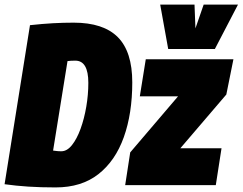

<svg xmlns="http://www.w3.org/2000/svg" viewBox="-31 -809 1060 839"><path d="M212 10Q147 10 93 6.5Q39 3 -11 -4L100 -699Q155 -705 200.5 -707.5Q246 -710 291 -710Q421 -710 484 -646.5Q547 -583 547 -449Q547 -313 510 -209.5Q473 -106 399 -48Q325 10 212 10ZM237 -148Q262 -148 283.5 -175Q305 -202 321 -246Q337 -290 346 -342.5Q355 -395 355 -447Q355 -544 298 -544Q287 -544 279 -543.5Q271 -543 264 -542L201 -151Q211 -150 217.5 -149Q224 -148 237 -148ZM516 0 538 -143 747 -388H580L606 -550H989L958 -396L757 -161H937L912 0ZM1009 -789 908 -595H704L669 -789H819L823 -685L859 -789Z"/></svg>

Font: Georama Semi Condensed Black
Style: Italic
Weight: 900
Width: 4
Italic angle: -9°
Designer: Jean-Baptiste Levee
Foundry: Production Type
Version: Version 1.000